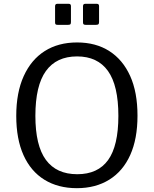

<svg xmlns="http://www.w3.org/2000/svg" viewBox="-20 -974 804 1004"><path d="M382 10Q284 10 212.5 -34Q141 -78 103 -162.5Q65 -247 65 -368Q65 -490 104 -576Q143 -662 214 -707Q285 -752 383 -752Q481 -752 551.5 -707Q622 -662 660.5 -577Q699 -492 699 -369Q699 -248 661 -163.5Q623 -79 551.5 -34.5Q480 10 382 10ZM384 -63Q492 -63 545.5 -137.5Q599 -212 599 -368Q599 -527 544.5 -603Q490 -679 383 -679Q275 -679 220 -602.5Q165 -526 165 -368Q165 -213 220 -138Q275 -63 384 -63ZM351 -942V-859Q351 -850 348 -847Q345 -844 335 -844H282Q273 -844 270.5 -847Q268 -850 268 -857V-941Q268 -954 279 -954H340Q351 -954 351 -942ZM498 -942V-859Q498 -850 494.5 -847Q491 -844 481 -844H429Q420 -844 417 -847Q414 -850 414 -857V-941Q414 -954 425 -954H487Q498 -954 498 -942Z"/></svg>

Font: Libre Franklin Thin
Style: Regular
Weight: 400
Version: Version 3.000